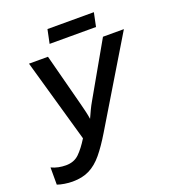

<svg xmlns="http://www.w3.org/2000/svg" viewBox="-155 -980 986 1105"><g transform="rotate(-20 338.0 -427.5)"><path d="M99.6 9.8Q76.2 9.8 50.5 5.6Q24.9 1.5 7.3 -4.9V-110.4Q27.3 -100.6 50.3 -95.9Q73.2 -91.3 95.7 -91.3Q145.5 -91.3 176.8 -121.6Q208 -151.9 240.2 -204.1L95.2 -713.9H211.4L294.4 -396Q300.3 -374 306.6 -347.4Q313 -320.8 316.9 -295.4Q327.6 -319.8 338.9 -343.3Q350.1 -366.7 361.8 -386.7L548.3 -713.9H676.3L362.3 -192.4Q320.8 -123.5 283.7 -78.6Q246.6 -33.7 203.4 -12Q160.2 9.8 99.6 9.8ZM245.6 -780.3 263.2 -864.7H547.4L529.8 -780.3Z"/></g></svg>

Font: Open Sans SemiBold
Style: Italic
Weight: 600
Italic angle: -12°
Designer: Monotype Design Team
Foundry: Monotype Imaging Inc.
Version: Version 3.003; ttfautohint (v1.8.4)